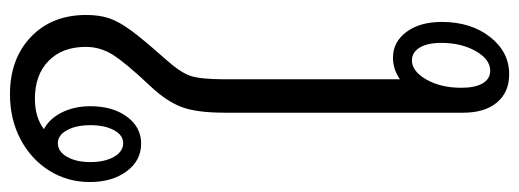

<svg xmlns="http://www.w3.org/2000/svg" viewBox="-378 -683 1041 385"><g transform="rotate(-90 142.5 -490.5)"><path d="M291 -125Q291 -67 261 -28.5Q231 10 186 10Q150 10 129.5 -14.5Q109 -39 109 -82V-560Q109 -617 120.5 -647Q132 -677 160 -707Q209 -759 225 -784.5Q241 -810 241 -839Q241 -886 213 -913.5Q185 -941 137 -941Q100 -941 76 -923Q97 -912 109.5 -887Q122 -862 122 -830Q122 -785 101 -756.5Q80 -728 47 -728Q13 -728 -8.5 -757Q-30 -786 -30 -831Q-30 -876 -7 -912.5Q16 -949 56 -970Q96 -991 146 -991Q217 -991 261 -949Q305 -907 305 -838Q305 -812 298.5 -792.5Q292 -773 274.5 -749Q257 -725 218 -681Q190 -650 183 -629.5Q176 -609 176 -560V-209Q196 -223 219 -223Q251 -223 271 -196Q291 -169 291 -125ZM84 -830Q84 -858 74 -876.5Q64 -895 48 -895Q31 -895 20.5 -876.5Q10 -858 10 -830Q10 -801 20.5 -782.5Q31 -764 48 -764Q64 -764 74 -782.5Q84 -801 84 -830ZM249 -126Q249 -154 239.5 -169.5Q230 -185 214 -185Q192 -185 175.5 -156Q159 -127 159 -86Q159 -58 168 -43Q177 -28 193 -28Q216 -28 232.5 -57Q249 -86 249 -126Z"/></g></svg>

Font: KoHo
Style: Regular
Weight: 400
Version: Version 1.000; ttfautohint (v1.6)